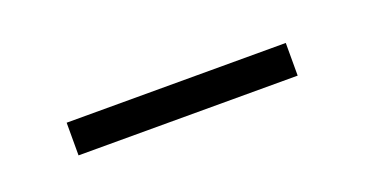

<svg xmlns="http://www.w3.org/2000/svg" viewBox="-19 -800 506 254"><g transform="rotate(-20 233.5 -673.0)"><path d="M67 -650H375.5V-696H67Z"/></g></svg>

Font: Anybody Thin Medium
Style: Regular
Weight: 500
Version: Version 1.113;gftools[0.9.25]